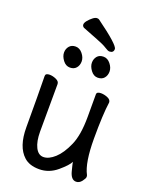

<svg xmlns="http://www.w3.org/2000/svg" viewBox="-164 -960 829 1068"><g transform="rotate(20 250.0 -426.0)"><path d="M204.1 23.9Q146 23.9 113.8 -5.9Q58.1 -56.2 58.1 -170.9Q58.1 -368.2 56.2 -474.1Q56.2 -490.2 80.1 -490.2Q99.1 -490.2 119.1 -481.2Q139.2 -472.2 139.2 -456.1Q138.2 -368.2 138.2 -174.8Q138.2 -117.2 155.5 -82.5Q172.9 -47.9 203.1 -47.9Q234.9 -47.9 269.5 -79.3Q304.2 -110.8 331.5 -172.9Q358.9 -234.9 358.9 -341.8V-475.1Q358.9 -491.2 383.8 -491.2Q403.8 -491.2 423.8 -482.7Q443.8 -474.1 443.8 -458Q433.1 -384.8 433.1 -241.2Q433.1 -98.1 465.8 -37.1Q467.8 -33.2 467.8 -25.9Q467.8 -17.1 453.9 1Q439.9 19 420.9 19Q391.1 19 379.2 -27.6Q367.2 -74.2 367.2 -79.1Q356.9 -56.2 309.6 -16.1Q262.2 23.9 204.1 23.9ZM171.9 -565.9Q147 -565.9 129.9 -588.9Q112.8 -611.8 112.8 -633.8Q112.8 -655.8 126 -671.4Q139.2 -687 163.1 -687Q187 -687 204.6 -665Q222.2 -643.1 222.2 -620.1Q222.2 -597.2 209 -581.5Q195.8 -565.9 171.9 -565.9ZM335.9 -565.9Q312 -565.9 294.9 -588.9Q277.8 -611.8 277.8 -633.8Q277.8 -655.8 290.5 -671.4Q303.2 -687 328.1 -687Q352.1 -687 369.6 -665Q387.2 -643.1 387.2 -620.1Q387.2 -597.2 374 -581.5Q360.8 -565.9 335.9 -565.9ZM347.2 -725.1Q338.9 -725.1 319.8 -737.5Q300.8 -750 258.3 -766.1Q215.8 -782.2 169.9 -800.8Q160.2 -807.1 160.2 -816.9Q160.2 -827.1 171.1 -840.6Q182.1 -854 196 -865Q210 -876 220.2 -876Q229 -876 232.9 -873Q372.1 -772 372.1 -748Q372.1 -725.1 347.2 -725.1Z"/></g></svg>

Font: LXGW WenKai Mono GB Screen
Style: Regular
Weight: 400
Monospace: yes
Designer: LXGW / Fontworks Inc.
Foundry: LXGW / Fontworks Inc.
Version: Version 1.510;January 18,2025